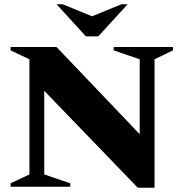

<svg xmlns="http://www.w3.org/2000/svg" viewBox="-20 -882 867 907"><path d="M30 0V-16L119 -58V-602L30 -644V-660H247L640 -248V-602L517 -644V-660H797V-644L710 -602V5H631L189 -453V-58L312 -16V0ZM386 -710 247 -862H276L415 -805L554 -862H583L444 -710Z"/></svg>

Font: Spectral SC ExtraBold
Style: Regular
Weight: 800
Designer: Jean-Baptiste Levee
Foundry: Production Type
Version: Version 2.001